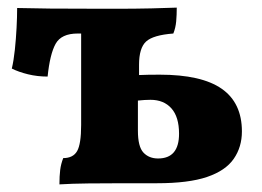

<svg xmlns="http://www.w3.org/2000/svg" viewBox="-20 -481 687 504"><path d="M136 3Q136 -19 138 -35Q140 -51 146 -66Q172 -66 182.5 -84.5Q193 -103 193 -153V-393H184Q141 -393 126 -366Q111 -339 105 -280Q78 -280 53.5 -286Q29 -292 11 -301Q16 -322 19 -350.5Q22 -379 23.5 -408Q25 -437 25 -460Q61 -459 112 -458.5Q163 -458 253 -458H286Q334 -458 377.5 -459Q421 -460 444 -461Q444 -442 442.5 -425Q441 -408 435 -393Q382 -389 363.5 -372Q345 -355 345 -311V-284Q366 -285 399 -285Q509 -285 562 -248Q615 -211 615 -136Q615 -95 593.5 -64Q572 -33 523.5 -16.5Q475 0 392 0Q351 0 303.5 0Q256 0 212 0.5Q168 1 136 3ZM342 -138Q342 -96 356.5 -80.5Q371 -65 395 -65Q450 -65 450 -130Q450 -174 430 -196.5Q410 -219 375 -219Q360 -219 342 -217Z"/></svg>

Font: Vollkorn ExtraBold
Style: Regular
Weight: 800
Designer: Friedrich Althausen
Foundry: Friedrich Althausen
Version: Version 5.000; ttfautohint (v1.8.3)